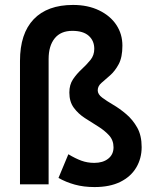

<svg xmlns="http://www.w3.org/2000/svg" viewBox="-20 -747 624 778"><path d="M363 11Q319 11 283 1Q247 -9 217 -26L257 -122Q285 -105 309.5 -96Q334 -87 362 -87Q397 -87 418.5 -104Q440 -121 440 -150Q440 -179 421.5 -199Q403 -219 377 -235Q351 -251 324 -268.5Q297 -286 279 -310.5Q261 -335 261 -372Q261 -404 276 -426Q291 -448 311 -466.5Q331 -485 346.5 -504Q362 -523 362 -549Q362 -582 339.5 -602Q317 -622 273 -622Q226 -622 201.5 -591.5Q177 -561 177 -508V0H61V-500Q61 -611 116.5 -669Q172 -727 276 -727Q336 -727 381.5 -705Q427 -683 451.5 -646Q476 -609 476 -562Q476 -515 461 -487Q446 -459 426 -441.5Q406 -424 391 -411Q376 -398 376 -381Q376 -365 394 -351.5Q412 -338 438.5 -322.5Q465 -307 491.5 -284.5Q518 -262 536 -230Q554 -198 554 -151Q554 -105 532 -68Q510 -31 467.5 -10Q425 11 363 11Z"/></svg>

Font: Radio Canada Big Medium
Style: Regular
Weight: 500
Designer: Étienne Aubert Bonn
Foundry: Coppers and Brasses
Version: Version 1.001